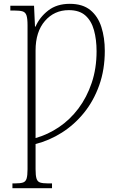

<svg xmlns="http://www.w3.org/2000/svg" viewBox="-20 -744 603 1004"><path d="M45 240V215H59Q86 215 100 210.5Q114 206 119 190Q124 174 124 141V-612Q124 -647 118.5 -663.5Q113 -680 98 -684.5Q83 -689 54 -689H34V-714H158L163 -605H166Q187 -654 232 -689Q277 -724 345 -724Q412 -724 452 -691.5Q492 -659 510 -603Q528 -547 528 -478Q528 -380 499 -298.5Q470 -217 419.5 -154.5Q369 -92 303.5 -50.5Q238 -9 166 9V141Q166 174 171 190Q176 206 190 210.5Q204 215 230 215H252V240ZM166 -22Q230 -40 288 -79Q346 -118 390 -176.5Q434 -235 459.5 -310.5Q485 -386 485 -476Q485 -537 471.5 -586Q458 -635 426.5 -663Q395 -691 340 -691Q264 -691 215 -634.5Q166 -578 166 -480Z"/></svg>

Font: Noto Serif Condensed ExtraLight
Style: Regular
Weight: 200
Width: 3
Designer: Monotype Design Team
Foundry: Monotype Imaging Inc.
Version: Version 2.013; ttfautohint (v1.8.4.7-5d5b)